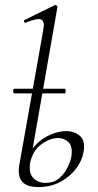

<svg xmlns="http://www.w3.org/2000/svg" viewBox="-20 -746 396 779"><path d="M136 13Q89 13 70 -9Q51 -31 58 -75L156 -627Q162 -659 147.5 -666.5Q133 -674 84 -654Q80 -652 78 -658Q76 -664 80 -665L202 -725Q206 -727 210 -723Q214 -719 213 -717L103 -89Q95 -45 114.5 -24.5Q134 -4 165 -4Q199 -4 221 -23.5Q243 -43 255.5 -69.5Q268 -96 270 -115Q275 -152 258 -169Q241 -186 215 -186Q183 -186 148.5 -161Q114 -136 103 -89L90 -90Q98 -129 123.5 -156.5Q149 -184 183 -199Q217 -214 248 -214Q283 -214 305 -194Q327 -174 319 -130Q314 -96 289.5 -63Q265 -30 225.5 -8.5Q186 13 136 13ZM37 -367Q35 -367 34 -372Q33 -377 34 -381.5Q35 -386 37 -386H242Q245 -386 246 -381.5Q247 -377 246 -372Q245 -367 242 -367Z"/></svg>

Font: Cormorant Light
Style: Italic
Weight: 300
Italic angle: -10°
Designer: Christian Thalmann (Catharsis Fonts)
Foundry: Catharsis Fonts
Version: Version 4.000